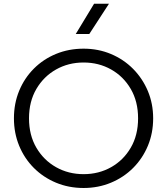

<svg xmlns="http://www.w3.org/2000/svg" viewBox="-20 -970 876 1006"><path d="M418 15Q340 15 273.5 -12.8Q207 -40.5 157.5 -90Q108 -139.5 80.5 -206Q53 -272.5 53 -350Q53 -428 80.5 -494.5Q108 -561 157.5 -610.5Q207 -660 273.5 -687.5Q340 -715 418 -715Q495 -715 561.5 -687Q628 -659 677.5 -609Q727 -559 754.8 -492.8Q782.5 -426.5 782.5 -350Q782.5 -272.5 754.8 -206Q727 -139.5 677.5 -90Q628 -40.5 561.5 -12.8Q495 15 418 15ZM418 -57.5Q497.5 -57.5 562.2 -94Q627 -130.5 665.2 -196.2Q703.5 -262 703.5 -350Q703.5 -438 665.2 -503.8Q627 -569.5 562.2 -606Q497.5 -642.5 418 -642.5Q338.5 -642.5 273.8 -606Q209 -569.5 170.5 -503.8Q132 -438 132 -350Q132 -262 170.5 -196.2Q209 -130.5 273.8 -94Q338.5 -57.5 418 -57.5ZM377 -792 473 -950.5H551L448 -792Z"/></svg>

Font: Geologica ExtraLight
Style: Regular
Weight: 200
Designer: Sindre Bremnes, Frode Helland
Foundry: Monokrom Skriftforlag AS
Version: Version 1.010; ttfautohint (v1.8.4.7-5d5b);gftools[0.9.28]